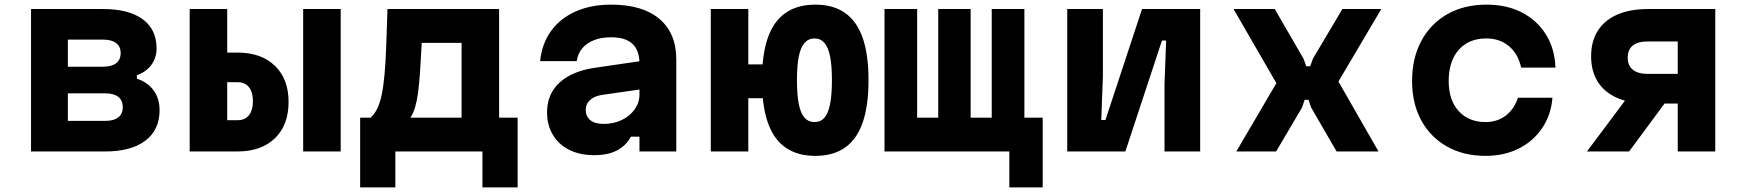

<svg xmlns="http://www.w3.org/2000/svg" viewBox="-20 -654 7540 829"><path d="M114 0V-615H425Q536 -615 596 -571Q656 -527 656 -445Q656 -405 634 -374.5Q612 -344 571 -329V-314Q618 -299 643.5 -263.5Q669 -228 669 -178Q669 -93 607.5 -46.5Q546 0 434 0ZM273 -132H434Q471 -132 490.5 -147Q510 -162 510 -191Q510 -221 490.5 -236Q471 -251 434 -251H273ZM273 -366H425Q462 -366 481.5 -381Q501 -396 501 -425Q501 -453 481.5 -468Q462 -483 425 -483H273Z M799 0V-615H961V-427H1005Q1108 -427 1167 -370Q1226 -313 1226 -214Q1226 -114 1167 -57Q1108 0 1005 0ZM961 -135H1006Q1038 -135 1055 -156.5Q1072 -178 1072 -217Q1072 -256 1055 -277.5Q1038 -299 1006 -299H961ZM1289 0V-615H1451V0Z M1535 155V-146H1580Q1598 -162 1609.5 -186.5Q1621 -211 1628.5 -247Q1636 -283 1640.5 -334Q1645 -385 1647.5 -454Q1650 -523 1653 -615H2135V-146H2215V155H2063V0H1687V155ZM1752 -146H1973V-469H1801Q1797 -395 1793.5 -342.5Q1790 -290 1785 -253.5Q1780 -217 1772.5 -191.5Q1765 -166 1752 -146Z M2752 -391V-269L2578 -244Q2546 -239 2527.5 -222Q2509 -205 2509 -180Q2509 -152 2528.5 -135.5Q2548 -119 2586 -119Q2630 -119 2665 -136Q2700 -153 2720.5 -182Q2741 -211 2741 -246V-380Q2741 -436 2711 -464.5Q2681 -493 2618 -493Q2576 -493 2544.5 -480.5Q2513 -468 2494 -445.5Q2475 -423 2470 -390H2312Q2320 -466 2359.5 -520.5Q2399 -575 2465.5 -604.5Q2532 -634 2619 -634Q2754 -634 2827 -572.5Q2900 -511 2900 -397V0H2741V-64H2704Q2683 -25 2644 -4.5Q2605 16 2545 16Q2484 16 2438 -7Q2392 -30 2367 -72Q2342 -114 2342 -169Q2342 -247 2395 -296.5Q2448 -346 2546 -361Z M3500 19Q3423 19 3371.5 -17Q3320 -53 3295 -125.5Q3270 -198 3270 -308Q3270 -418 3295 -490Q3320 -562 3371.5 -598Q3423 -634 3500 -634Q3578 -634 3629 -598Q3680 -562 3705 -490Q3730 -418 3730 -308Q3730 -198 3705 -125.5Q3680 -53 3629 -17Q3578 19 3500 19ZM3049 0V-615H3211V-376H3305V-230H3211V0ZM3497 -127Q3523 -127 3539.5 -145.5Q3556 -164 3564 -204.5Q3572 -245 3572 -308Q3572 -371 3564 -410.5Q3556 -450 3539.5 -469Q3523 -488 3497 -488Q3471 -488 3454 -469Q3437 -450 3429 -410.5Q3421 -371 3421 -308Q3421 -245 3429 -204.5Q3437 -164 3454 -145.5Q3471 -127 3497 -127Z M4338 155V0H3799V-615H3940V-146H4031V-615H4171V-146H4262V-615H4403V-146H4482V155Z M4588 0V-615H4742V-326L4735 -136H4753L4911 -615H5162V0H5008V-289L5015 -479H4997L4839 0Z M5318 0 5491 -295 5306 -615H5484L5608 -401L5620 -368H5637L5649 -401L5776 -615H5944L5759 -302L5932 0H5751L5641 -190L5630 -223H5613L5602 -190L5490 0Z M6394 19Q6299 19 6227.5 -21.5Q6156 -62 6116.5 -134.5Q6077 -207 6077 -304Q6077 -403 6117 -477.5Q6157 -552 6229.5 -593Q6302 -634 6398 -634Q6486 -634 6551.5 -600Q6617 -566 6655 -505Q6693 -444 6696 -362H6548Q6535 -421 6495.5 -454.5Q6456 -488 6397 -488Q6322 -488 6278.5 -439Q6235 -390 6235 -304Q6235 -222 6278 -174.5Q6321 -127 6394 -127Q6445 -127 6481.5 -155Q6518 -183 6534 -232H6683Q6677 -157 6638 -100Q6599 -43 6536.5 -12Q6474 19 6394 19Z M7224 0V-207H7095Q7018 -207 6963 -231Q6908 -255 6879 -300.5Q6850 -346 6850 -411Q6850 -476 6879 -521.5Q6908 -567 6963 -591Q7018 -615 7095 -615H7386V0ZM6832 0 7007 -234H7187L7014 0ZM7095 -335H7224V-475H7095Q7052 -475 7030 -457.5Q7008 -440 7008 -405Q7008 -371 7030 -353Q7052 -335 7095 -335Z"/></svg>

Font: Martian Mono SemiExpanded
Style: Bold
Weight: 700
Width: 6
Designer: Roman Shamin
Foundry: Evil Martians
Version: Version 1.000